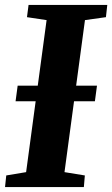

<svg xmlns="http://www.w3.org/2000/svg" viewBox="-28 -763 457 783"><path d="M-7.5 0 -2.5 -47.5 78.5 -61 162 -681 82 -693 88.5 -743H409.5L404 -693L318.5 -681L235 -61L318 -47.5L314 0ZM35.5 -350 44 -413.5H367.5L359 -350Z"/></svg>

Font: Merriweather 24pt ExtraBold
Style: Italic
Weight: 800
Italic angle: -7.8°
Version: Version 2.101